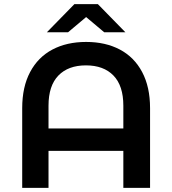

<svg xmlns="http://www.w3.org/2000/svg" viewBox="-20 -914 838 934"><path d="M710 -388V0H580V-180H216V0H88V-388Q88 -491 126.5 -563.5Q165 -636 235 -673Q305 -710 399 -710Q493 -710 563 -673Q633 -636 671.5 -563.5Q710 -491 710 -388ZM580 -289V-400Q580 -497 532 -546.5Q484 -596 398 -596Q312 -596 264 -546.5Q216 -497 216 -400V-289ZM487 -757 399 -831 311 -757H208L342 -894H456L590 -757Z"/></svg>

Font: Montserrat Alternates SemiBold
Style: Regular
Weight: 600
Designer: Julieta Ulanovsky
Foundry: Julieta Ulanovsky
Version: Version 7.200